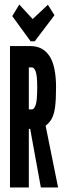

<svg xmlns="http://www.w3.org/2000/svg" viewBox="-20 -826 290 846"><path d="M24 0V-623H114Q169 -623 198 -579Q227 -535 227 -440Q227 -385 222.5 -353Q218 -321 208 -303Q198 -285 181 -272L236 0H160L113 -258H107V0ZM107 -344H121Q130 -344 137 -363Q144 -382 144 -440Q144 -494 137 -511.5Q130 -529 121 -529H107ZM191 -805 220 -759 133 -644H115L34 -755L65 -806L124 -742Z"/></svg>

Font: Inconsolata UltraCondensed Black
Style: Regular
Weight: 900
Width: 1
Monospace: yes
Designer: Raph Levien, Cyreal, Brenton Simpson
Foundry: Raph Levien, Cyreal, Google
Version: Version 3.001; ttfautohint (v1.8.2.53-6de2)